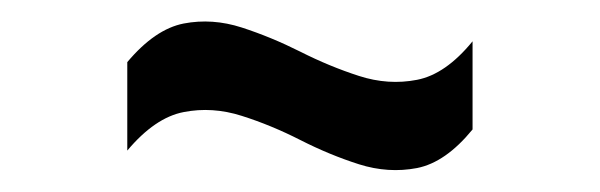

<svg xmlns="http://www.w3.org/2000/svg" viewBox="-20 -365 556 178"><path d="M98 -225.4V-307.4Q123.7 -338 150.3 -343.2Q176.8 -348.3 204.1 -339.5Q231.3 -330.7 258.4 -317.1Q285.5 -303.4 312.8 -294.6Q340 -285.8 366.6 -291Q393.1 -296.1 418.1 -326.7V-245Q393.1 -214.4 366.6 -209.2Q340 -204.1 312.8 -212.7Q285.5 -221.4 258.4 -235.2Q231.3 -249 204.1 -257.6Q176.8 -266.3 150.3 -261.1Q123.7 -256 98 -225.4Z"/></svg>

Font: Maven Pro
Style: Regular
Weight: 400
Designer: Joe Prince
Foundry: Joe Prince
Version: Version 2.103